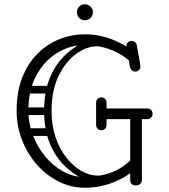

<svg xmlns="http://www.w3.org/2000/svg" viewBox="-20 -871 795 901"><path d="M618 -1Q591 -1 591 -27V-330Q591 -356 618 -356Q646 -356 646 -332V-29Q646 -17 639 -9Q632 -1 618 -1ZM471 -312Q461 -312 453.5 -319.5Q446 -327 446 -337Q446 -348 453.5 -355Q461 -362 471 -362H671Q682 -362 689 -355Q696 -348 696 -337Q696 -327 689 -319.5Q682 -312 671 -312ZM615 -535Q605 -535 598.5 -541.5Q592 -548 590 -556Q582 -604 578 -624.5Q574 -645 573.5 -650Q573 -655 573 -655Q573 -665 580 -672Q587 -679 597 -679Q606 -679 613.5 -673Q621 -667 622 -658Q631 -610 634.5 -589.5Q638 -569 638.5 -564.5Q639 -560 639 -559Q639 -549 631.5 -542Q624 -535 615 -535ZM226 -252Q226 -243 221 -238Q216 -233 209 -233H114Q98 -233 98 -252Q98 -269 115 -269H209Q226 -269 226 -252ZM224 -451Q224 -442 219 -437Q214 -432 207 -432H112Q96 -432 96 -451Q96 -468 113 -468H207Q224 -468 224 -451ZM218 -350Q218 -341 213 -336Q208 -331 201 -331H106Q90 -331 90 -350Q90 -367 107 -367H201Q218 -367 218 -350ZM400 -18Q341 -41 292.5 -84Q244 -127 215.5 -193.5Q187 -260 187 -351Q187 -443 215.5 -509.5Q244 -576 293 -619.5Q342 -663 401 -685L442 -654Q441 -654 439.5 -654Q438 -654 437 -654Q386 -654 336.5 -617.5Q287 -581 254.5 -513.5Q222 -446 222 -351Q222 -282 241 -226.5Q260 -171 292 -130.5Q324 -90 362.5 -68.5Q401 -47 439 -47Q449 -47 461 -49ZM379 10Q312 10 253.5 -20Q195 -50 151 -101Q107 -152 82.5 -216.5Q58 -281 58 -351Q58 -439 84 -506Q110 -573 155.5 -618.5Q201 -664 258.5 -687Q316 -710 379 -710Q444 -710 506 -686Q568 -662 618 -622Q631 -612 631 -598Q631 -584 622 -578Q618 -575 612 -575Q605 -575 597 -580Q589 -585 583 -589Q540 -625 486.5 -642.5Q433 -660 379 -660Q310 -660 249.5 -623.5Q189 -587 151 -518Q113 -449 113 -351Q113 -293 134 -237.5Q155 -182 191.5 -137.5Q228 -93 276 -66.5Q324 -40 379 -40Q439 -40 495 -59Q551 -78 594 -121Q599 -126 605 -133.5Q611 -141 617 -141Q628 -141 635 -135Q644 -129 644 -116Q644 -105 633 -94Q584 -45 517.5 -17.5Q451 10 379 10ZM456 -414Q467 -414 473 -407Q480 -400 480 -388V-339Q480 -328 474 -320Q467 -313 456 -313Q444 -313 437 -320Q431 -328 431 -339V-388Q431 -400 438 -407Q444 -414 456 -414ZM456 -260Q444 -260 438 -267Q431 -274 431 -286V-335Q431 -347 437 -354Q444 -361 456 -361Q467 -361 474 -354Q480 -347 480 -335V-286Q480 -274 473 -267Q467 -260 456 -260ZM378 -776Q362 -776 351.5 -787Q341 -798 341 -814Q341 -829 351.5 -840Q362 -851 378 -851Q394 -851 405 -840Q416 -829 416 -814Q416 -798 405 -787Q394 -776 378 -776Z"/></svg>

Font: Agu Display
Style: Regular
Weight: 400
Designer: Oluwaseun Badejo
Version: Version 1.103